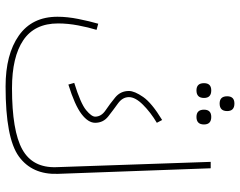

<svg xmlns="http://www.w3.org/2000/svg" viewBox="-106 -733 860 688"><g transform="rotate(90 324.0 -389.0)"><path d="M325 -773Q325 -746 351 -746Q378 -746 378 -773Q378 -799 351 -799Q325 -799 325 -773ZM373 -690Q373 -663 399 -663Q426 -663 426 -690Q426 -716 399 -716Q373 -716 373 -690ZM278 -690Q278 -663 304 -663Q331 -663 331 -690Q331 -716 304 -716Q278 -716 278 -690ZM420 -300Q420 -329 397 -347Q374 -365 351 -381.5Q328 -398 328 -421Q328 -444 355.5 -471.5Q383 -499 420 -521L410 -540Q349 -503 327.5 -472Q306 -441 306 -421Q306 -391 329 -372Q352 -353 375 -337.5Q398 -322 398 -300Q398 -287 374.5 -267.5Q351 -248 277 -225L283 -204Q357 -227 388.5 -251Q420 -275 420 -300ZM290 21Q475 21 540.5 -26.5Q606 -74 603 -166L583 -714H560L579 -161Q582 -76 515.5 -39Q449 -2 296 -2Q184 -2 124 -42.5Q64 -83 64 -167Q64 -202 71 -239Q78 -276 87 -305L65 -311Q56 -280 48 -240Q40 -200 40 -165Q40 -74 107.5 -26.5Q175 21 290 21Z"/></g></svg>

Font: Noto Sans Arabic Condensed Thin
Style: Regular
Weight: 250
Width: 3
Designer: Nadine Chahine
Foundry: Monotype Imaging Inc.
Version: 1.001